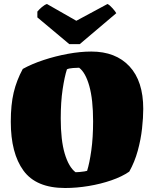

<svg xmlns="http://www.w3.org/2000/svg" viewBox="-20 -929 771 961"><path d="M306 12Q161 12 97.5 -75Q34 -162 34 -320Q34 -405 48.5 -466Q63 -527 94 -584Q139 -609 198 -628.5Q257 -648 319.5 -659.5Q382 -671 437 -671Q559 -671 628 -597Q697 -523 697 -384Q697 -341 691 -286Q685 -231 669.5 -174.5Q654 -118 627 -70Q591 -45 537.5 -26.5Q484 -8 423.5 2Q363 12 306 12ZM358 -67Q365 -67 378 -68Q391 -69 402.5 -71Q414 -73 416 -74Q428 -112 437 -176Q446 -240 446 -322Q446 -431 427 -498.5Q408 -566 376 -590Q365 -590 345 -588.5Q325 -587 315 -582Q303 -545 293.5 -482Q284 -419 284 -336Q284 -227 304 -160Q324 -93 358 -67ZM327 -708 167 -842V-871Q176 -882 189.5 -893.5Q203 -905 215 -909L362 -825L518 -909Q529 -904 543.5 -887.5Q558 -871 562 -863L379 -708Z"/></svg>

Font: Labrada Black
Style: Regular
Weight: 900
Designer: Mercedes Jáuregui
Foundry: Omnibus-Type Team
Version: Version 1.000; ttfautohint (v1.8.4.7-5d5b)